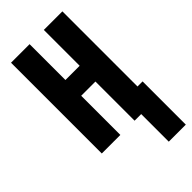

<svg xmlns="http://www.w3.org/2000/svg" viewBox="-284 -783 1068 1068"><g transform="rotate(-45 250.0 -248.5)"><path d="M357 217H491V-123H451V-714H305V-432H193V-714H47V0H193V-308H305V0H357Z"/></g></svg>

Font: Noto Sans Mono ExtraCondensed ExtraBold
Style: Regular
Weight: 800
Width: 2
Designer: Monotype Design Team
Foundry: Monotype Imaging Inc.
Version: Version 2.014